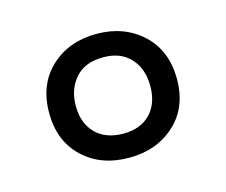

<svg xmlns="http://www.w3.org/2000/svg" viewBox="-54 -858 492 418"><g transform="rotate(-15 192.0 -649.5)"><path d="M192 -510Q128 -510 88 -548Q48 -586 48 -649Q48 -713 88.5 -751Q129 -789 192 -789Q254 -789 295 -751Q336 -713 336 -649Q336 -585 295 -547.5Q254 -510 192 -510ZM193 -564Q232 -564 254 -587Q276 -610 276 -649Q276 -688 254 -712Q232 -736 193 -736Q151 -736 129.5 -711Q108 -686 108 -649Q108 -610 130.5 -587Q153 -564 193 -564Z"/></g></svg>

Font: Noto Sans Malayalam UI Condensed
Style: Regular
Weight: 400
Width: 3
Designer: Jelle Bosma - Monotype Design Team
Foundry: Monotype Imaging Inc.
Version: Version 2.104; ttfautohint (v1.8.4.7-5d5b)